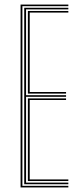

<svg xmlns="http://www.w3.org/2000/svg" viewBox="-20 -820 354 840"><path d="M70 0V-800H279V-793H78V-7H279V0ZM102 -28V-389.5H269V-382.5H110V-35H279V-28ZM86 -14V-786H279V-779H94V-403.5H269V-396.5H94V-21H279V-14ZM102 -410.5V-772H279V-765H110V-417.5H269V-410.5Z"/></svg>

Font: Big Shoulders Inline Text Thin
Style: Regular
Weight: 100
Designer: Patric King
Foundry: XO Type Co
Version: Version 2.002